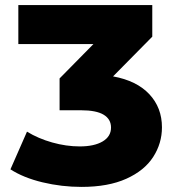

<svg xmlns="http://www.w3.org/2000/svg" viewBox="-20 -720 686 754"><path d="M616 -220Q616 -157 581.5 -103.5Q547 -50 476 -18Q405 14 300 14Q222 14 147 -4Q72 -22 21 -55L86 -203Q130 -176 185 -160.5Q240 -145 293 -145Q350 -145 383 -164.5Q416 -184 416 -219Q416 -252 387 -269.5Q358 -287 298 -287H214V-412L347 -547H52V-700H578V-576L424 -420Q517 -403 566.5 -350Q616 -297 616 -220Z"/></svg>

Font: CMG Sans ExtraBold
Style: Regular
Weight: 800
Designer: Julieta Ulanovsky
Foundry: Julieta Ulanovsky
Version: Version 7.200